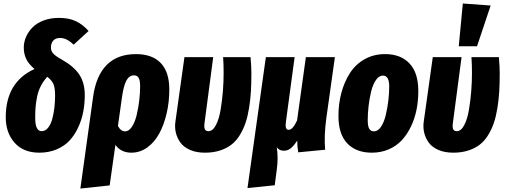

<svg xmlns="http://www.w3.org/2000/svg" viewBox="-20 -863 2916 1108"><path d="M319.8 -759.8Q378.9 -759.8 418.9 -740.2Q459 -720.7 491.2 -684.1L404.8 -605Q365.7 -644 327.1 -644Q300.8 -644 287.4 -628.7Q273.9 -613.3 273.9 -588.9Q273.9 -568.8 286.9 -554.2Q299.8 -539.6 336.9 -519Q404.3 -481.4 436.8 -433.8Q469.2 -386.2 469.2 -314Q469.2 -264.6 460.4 -218.3Q451.7 -171.9 431.6 -128.4Q411.6 -85 382.1 -52.7Q352.5 -20.5 307.4 -1.2Q262.2 18.1 207 18.1Q114.7 18.1 64 -39.6Q13.2 -97.2 13.2 -186Q13.2 -389.6 179.2 -464.8Q145 -493.7 131.1 -523.2Q117.2 -552.7 117.2 -587.9Q117.2 -619.6 130.1 -649.7Q143.1 -679.7 167.2 -704.6Q191.4 -729.5 231.2 -744.6Q271 -759.8 319.8 -759.8ZM252.9 -419.9Q230.5 -395.5 215.8 -367.2Q201.2 -338.9 194.6 -307.1Q188 -275.4 185.5 -247.6Q183.1 -219.7 183.1 -183.1Q183.1 -106 220.2 -106Q241.2 -106 257.1 -125.2Q272.9 -144.5 281.5 -176.3Q290 -208 293.9 -241.9Q297.9 -275.9 297.9 -311Q297.9 -355.5 288.6 -377.4Q279.3 -399.4 252.9 -419.9Z M764.6 -550.8Q857.9 -550.8 907.5 -499.5Q957 -448.2 957 -346.2Q957 -274.9 941.9 -209.5Q926.8 -144 899.4 -93.3Q872.1 -42.5 830.1 -12.2Q788.1 18.1 737.8 18.1Q678.2 18.1 646 -26.9L612.8 207L443.8 225.1L517.6 -306.2Q534.2 -425.8 595.9 -488.3Q657.7 -550.8 764.6 -550.8ZM701.7 -105Q724.1 -105 741.7 -132.1Q759.3 -159.2 769 -200.7Q778.8 -242.2 783.7 -284.9Q788.6 -327.6 788.6 -365.2Q788.6 -400.4 779.8 -414.3Q771 -428.2 752.9 -428.2Q726.1 -428.2 709.7 -398.9Q693.4 -369.6 683.6 -299.8L660.6 -136.2Q676.8 -105 701.7 -105Z M1425.8 -533.2Q1430.7 -478 1430.7 -441.9Q1430.7 -383.8 1428 -336.7Q1425.3 -289.6 1417.5 -240.7Q1409.7 -191.9 1397.2 -154.8Q1384.8 -117.7 1364.3 -84Q1343.8 -50.3 1315.9 -28.6Q1288.1 -6.8 1249.3 5.6Q1210.4 18.1 1162.6 18.1Q1112.8 18.1 1076.2 2Q1039.6 -14.2 1020.5 -41Q1001.5 -67.9 994.4 -99.1Q987.3 -130.4 992.7 -164.1L1044.4 -533.2H1210.4L1160.6 -155.8Q1156.7 -129.9 1161.9 -117.9Q1167 -106 1182.6 -106Q1207.5 -106 1225.8 -140.6Q1244.1 -175.3 1253.2 -230.2Q1262.2 -285.2 1266.4 -337.9Q1270.5 -390.6 1270.5 -441.9Q1270.5 -491.2 1267.6 -533.2Z M1863.3 -182.1Q1849.1 -77.6 1856.4 1L1701.2 16.1Q1695.3 -16.1 1695.3 -51.8Q1675.3 -21 1657.7 -7.1Q1640.1 6.8 1618.2 6.8Q1591.8 6.8 1577.1 -13.2Q1586.9 47.4 1577.1 117.2L1565.4 206.1L1408.2 222.2L1514.2 -533.2H1680.2L1630.4 -163.1Q1622.6 -113.8 1645.5 -113.8Q1669.9 -113.8 1694.3 -168L1745.1 -533.2H1912.6Z M2126 18.1Q2035.2 18.1 1984.1 -35.4Q1933.1 -88.9 1933.1 -193.8Q1933.1 -264.2 1950 -327.1Q1966.8 -390.1 1999 -440.7Q2031.2 -491.2 2083.7 -521Q2136.2 -550.8 2202.1 -550.8Q2292.5 -550.8 2343.3 -496.8Q2394 -442.9 2394 -337.9Q2394 -281.7 2383.8 -230.2Q2373.5 -178.7 2351.8 -133.3Q2330.1 -87.9 2299.1 -54.2Q2268.1 -20.5 2223.6 -1.2Q2179.2 18.1 2126 18.1ZM2138.2 -105Q2161.1 -105 2179 -131.8Q2196.8 -158.7 2206.5 -200.2Q2216.3 -241.7 2221.2 -283.7Q2226.1 -325.7 2226.1 -363.8Q2226.1 -426.8 2189.9 -426.8Q2166.5 -426.8 2148.7 -400.1Q2130.9 -373.5 2121.1 -332Q2111.3 -290.5 2106.7 -248.8Q2102.1 -207 2102.1 -168.9Q2102.1 -134.8 2110.8 -119.9Q2119.6 -105 2138.2 -105Z M2650.9 -842.8 2811.5 -831.1 2732.9 -596.2H2627.4ZM2858.9 -533.2Q2863.8 -478 2863.8 -441.9Q2863.8 -383.8 2861.1 -336.7Q2858.4 -289.6 2850.6 -240.7Q2842.8 -191.9 2830.3 -154.8Q2817.9 -117.7 2797.4 -84Q2776.9 -50.3 2749 -28.6Q2721.2 -6.8 2682.4 5.6Q2643.6 18.1 2595.7 18.1Q2545.9 18.1 2509.3 2Q2472.7 -14.2 2453.6 -41Q2434.6 -67.9 2427.5 -99.1Q2420.4 -130.4 2425.8 -164.1L2477.5 -533.2H2643.6L2593.8 -155.8Q2589.8 -129.9 2595 -117.9Q2600.1 -106 2615.7 -106Q2640.6 -106 2658.9 -140.6Q2677.2 -175.3 2686.3 -230.2Q2695.3 -285.2 2699.5 -337.9Q2703.6 -390.6 2703.6 -441.9Q2703.6 -491.2 2700.7 -533.2Z"/></svg>

Font: Fira Sans Compressed ExtraBold
Style: Italic
Weight: 800
Width: 3
Italic angle: -8°
Designer: Carrois Corporate & Edenspiekermann AG
Foundry: Carrois Corporate GbR & Edenspiekermann AG
Version: Version 4.203;PS 004.203;hotconv 1.0.88;makeotf.lib2.5.64775